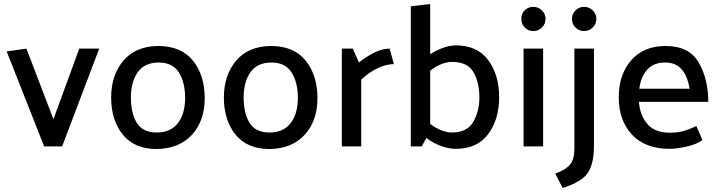

<svg xmlns="http://www.w3.org/2000/svg" viewBox="-20 -726 3574 952"><path d="M199 0 13 -471 111 -485 245 -135 373 -485H472L288 0Z M755 13Q645 12 588 -59.5Q531 -131 531 -244Q532 -356 593 -426.5Q654 -497 764 -498Q878 -498 936.5 -425.5Q995 -353 995 -239Q995 -126 931 -57Q867 12 755 13ZM898 -239Q898 -317 867 -366.5Q836 -416 767 -416Q698 -416 664 -369.5Q630 -323 629 -245Q629 -164 658.5 -116.5Q688 -69 757 -69Q825 -69 861 -114Q897 -159 898 -239Z M1314 13Q1204 12 1147 -59.5Q1090 -131 1090 -244Q1091 -356 1152 -426.5Q1213 -497 1323 -498Q1437 -498 1495.5 -425.5Q1554 -353 1554 -239Q1554 -126 1490 -57Q1426 12 1314 13ZM1457 -239Q1457 -317 1426 -366.5Q1395 -416 1326 -416Q1257 -416 1223 -369.5Q1189 -323 1188 -245Q1188 -164 1217.5 -116.5Q1247 -69 1316 -69Q1384 -69 1420 -114Q1456 -159 1457 -239Z M1675 0V-485H1729L1760 -416Q1788 -440 1830.5 -462.5Q1873 -485 1912 -485L1933 -408Q1893 -408 1849.5 -386.5Q1806 -365 1771 -331V0Z M2017 0V-695L2113 -706V-457Q2142 -476 2176 -488.5Q2210 -501 2240 -501Q2347 -501 2401 -427.5Q2455 -354 2455 -244Q2455 -134 2400.5 -61Q2346 12 2240 12Q2206 12 2166 -2.5Q2126 -17 2094 -42L2071 0ZM2113 -112Q2138 -92 2167 -80.5Q2196 -69 2221 -69Q2296 -69 2326.5 -121.5Q2357 -174 2357 -243Q2357 -316 2328 -367.5Q2299 -419 2221 -419Q2196 -419 2167 -407.5Q2138 -396 2113 -375Z M2624 -572Q2599 -572 2582 -589.5Q2565 -607 2565 -632Q2564 -657 2581.5 -674.5Q2599 -692 2624 -692Q2649 -692 2667 -674.5Q2685 -657 2685 -632Q2685 -607 2667 -589.5Q2649 -572 2624 -572ZM2576 0V-485H2673V0Z M2876 -572Q2851 -572 2833.5 -589.5Q2816 -607 2816 -632Q2816 -657 2833.5 -674.5Q2851 -692 2876 -692Q2901 -692 2919 -674.5Q2937 -657 2937 -632Q2937 -607 2919 -589.5Q2901 -572 2876 -572ZM2828 13V-485H2925V-2Q2925 85 2895 130.5Q2865 176 2770 206L2733 135Q2785 116 2806.5 90Q2828 64 2828 13Z M3492 -221H3148Q3153 -154 3190 -111Q3227 -68 3301 -68Q3344 -68 3373.5 -77.5Q3403 -87 3433 -101L3463 -31Q3431 -9 3381.5 1.5Q3332 12 3301 12Q3179 12 3113.5 -58.5Q3048 -129 3048 -243Q3048 -356 3109.5 -427Q3171 -498 3280 -498Q3398 -498 3445 -415Q3492 -332 3492 -221ZM3399 -286Q3390 -346 3361 -381Q3332 -416 3277 -416Q3221 -416 3189 -380.5Q3157 -345 3150 -286Z"/></svg>

Font: Palanquin Medium
Style: Regular
Weight: 500
Designer: Pria Ravichandran
Version: Version 1.0.4